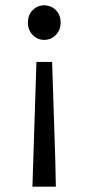

<svg xmlns="http://www.w3.org/2000/svg" viewBox="-20 -519 333 722"><path d="M102 183 105 87 117 -286H176L188 87L190 183ZM146 -369Q121 -369 103 -387.5Q85 -406 85 -434Q85 -463 103 -481Q121 -499 146 -499Q172 -499 190 -481Q208 -463 208 -434Q208 -406 190 -387.5Q172 -369 146 -369Z"/></svg>

Font: Assistant ExtraLight Medium
Style: Regular
Weight: 500
Version: Version 3.000